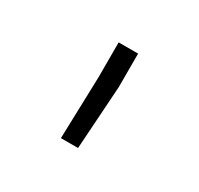

<svg xmlns="http://www.w3.org/2000/svg" viewBox="-63 -815 373 359"><g transform="rotate(30 123.5 -635.5)"><path d="M100 -531 104 -665V-740H146V-668L137 -531Z"/></g></svg>

Font: Freesentation 2 ExtraLight
Style: Regular
Weight: 260
Designer: glyphs from Roboto by Christian Robertson / Hangul glyphs from Noto Sans CJK(Source Han Sans) by Jang Soo-young and Kang
Foundry: PT&
Version: Version 2.001